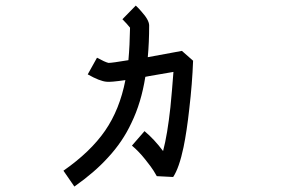

<svg xmlns="http://www.w3.org/2000/svg" viewBox="-20 -603 1040 687"><path d="M508.8 -398.4Q568.4 -409.2 630.9 -420.9L670.9 -385.7Q668 -304.7 657.2 -212.9Q648.4 -132.8 636.7 -76.2Q621.1 -2 599.6 30.3L541 27.3Q537.1 20.5 529.8 8.3Q522.5 -3.9 499.5 -32.7Q476.6 -61.5 452.1 -82L497.1 -133.8Q532.2 -104.5 563.5 -62.5Q579.1 -121.1 589.8 -219.7Q595.7 -279.3 600.6 -345.7Q555.7 -337.9 515.6 -331.1Q507.8 -329.1 500 -328.1Q485.4 -235.4 450.2 -163.1Q418.9 -95.7 366.2 -39.1Q318.4 13.7 246.1 64.5L207 7.8Q303.7 -59.6 356 -135.3Q408.2 -210.9 428.7 -316.4Q375 -308.6 361.3 -310.5Q336.9 -312.5 293.9 -336.9L327.1 -396.5Q355.5 -380.9 368.2 -377.9Q380.9 -377.9 439.5 -387.7Q444.3 -440.4 445.3 -503.9Q435.5 -516.6 418 -534.2L465.8 -583Q476.6 -573.2 486.3 -561.5Q513.7 -531.2 513.7 -511.7Q513.7 -451.2 508.8 -398.4Z"/></svg>

Font: irohakakuC Regular
Style: Regular
Weight: 400
Designer: [Source Han Sans]
Ryoko NISHIZUKA Ë•øÂ°öÊ∂ºÂ≠ê (kana & ideographs); Paul D. Hunt (Latin, Greek & Cyrillic); Wenlong ZHAN
Version: Version 1.001.20160904